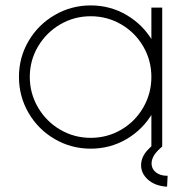

<svg xmlns="http://www.w3.org/2000/svg" viewBox="-20 -541 709 709"><path d="M50 -257Q50 -329 85.5 -389.5Q121 -450 182 -485.5Q243 -521 315 -521Q387 -521 447.5 -485.5Q508 -450 543.5 -389.5Q579 -329 579 -257Q579 -185 543.5 -124Q508 -63 447.5 -27.5Q387 8 315 8Q243 8 182 -27.5Q121 -63 85.5 -124Q50 -185 50 -257ZM539 -257Q539 -318 509 -369.5Q479 -421 427.5 -451Q376 -481 315 -481Q254 -481 202.5 -451Q151 -421 120.5 -369.5Q90 -318 90 -257Q90 -196 120.5 -144Q151 -92 202.5 -62Q254 -32 315 -32Q376 -32 427.5 -62Q479 -92 509 -144Q539 -196 539 -257ZM539 -513H579V0H539ZM579 0 566 12Q537 40 540 68Q542 85 556.5 96Q571 107 593 108H599L597 148H591Q550 144 525.5 121.5Q501 99 501 69Q501 54 507.5 39Q514 24 528 10L558 -20Z"/></svg>

Font: Lineal Thin
Style: Regular
Weight: 200
Designer: Created by Frank Adebiaye with contributions from Anton Moglia & Ariel Martín Pérez
Created by Frank ADEBIAYE with FontF
Foundry: Velvetyne Type Foundry
Version: Version 2.000;Glyphs 3.2 (3227)